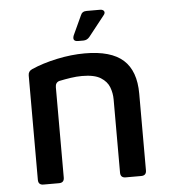

<svg xmlns="http://www.w3.org/2000/svg" viewBox="-50 -729 687 775"><g transform="rotate(-5 293.0 -341.5)"><path d="M74 -444Q74 -461 90 -468Q135 -488 193.5 -500.5Q252 -513 307 -513Q413 -513 462.5 -468.5Q512 -424 512 -332V-21Q512 0 491 0H428Q407 0 407 -21V-318Q407 -343 398 -367Q389 -391 363.5 -407Q338 -423 288 -423Q266 -423 242.5 -419.5Q219 -416 195 -411Q179 -406 179 -387V-21Q179 0 158 0H95Q74 0 74 -21ZM285 -565Q260 -565 269 -589L305 -667Q311 -683 329 -683H383Q396 -683 400 -675.5Q404 -668 395 -658L331 -577Q321 -565 306 -565Z"/></g></svg>

Font: Pitagon Sans Medium
Style: Regular
Weight: 500
Designer: Travis Tran
Foundry: Pitagon
Version: Version 1.001; ttfautohint (v1.8.4.7-5d5b);gftools[0.9.26]